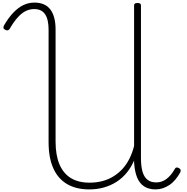

<svg xmlns="http://www.w3.org/2000/svg" viewBox="-20 -1443 1442 1482"><path d="M669 19Q568 19 498 -22Q428 -63 391.5 -144Q355 -225 355 -347V-1214Q355 -1293 328 -1333Q301 -1373 244 -1373Q210 -1373 179 -1358Q148 -1343 117 -1309Q86 -1275 54 -1219Q48 -1211 39.5 -1209Q31 -1207 20 -1213Q7 -1220 6.5 -1228.5Q6 -1237 11 -1247Q46 -1307 83.5 -1346Q121 -1385 161 -1404Q201 -1423 245 -1423Q328 -1423 368.5 -1370Q409 -1317 409 -1214V-351Q409 -245 439 -174.5Q469 -104 527 -68.5Q585 -33 672 -33Q723 -33 769.5 -45Q816 -57 855.5 -81.5Q895 -106 926 -140Q957 -174 979.5 -219Q1002 -264 1015 -317V-1401Q1015 -1411 1021 -1415.5Q1027 -1420 1041 -1420Q1055 -1420 1061.5 -1415.5Q1068 -1411 1068 -1401V-224Q1068 -158 1080.5 -116.5Q1093 -75 1119 -55Q1145 -35 1186 -35Q1230 -35 1265.5 -62Q1301 -89 1328 -137Q1333 -148 1341.5 -150Q1350 -152 1360 -146Q1372 -140 1374 -131Q1376 -122 1371 -112Q1355 -83 1334.5 -58Q1314 -33 1289 -16Q1264 1 1237 10Q1210 19 1181 19Q1129 19 1093 -4Q1057 -27 1038 -74Q1019 -121 1015 -190Q1015 -195 1015 -198.5Q1015 -202 1015 -204Q992 -151 958 -109.5Q924 -68 879.5 -39.5Q835 -11 782 4Q729 19 669 19Z"/></svg>

Font: Playwrite BE WAL ExtraLight
Style: Regular
Weight: 250
Version: Version 1.002